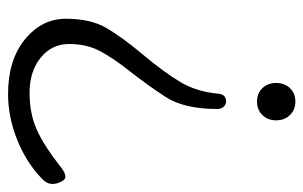

<svg xmlns="http://www.w3.org/2000/svg" viewBox="-163 -593 757 479"><g transform="rotate(-90 215.5 -353.5)"><path d="M168 -8.5Q154.8 -22 154.8 -43Q154.8 -64 168 -77.4Q181.2 -90.8 201.7 -90.8Q222.2 -90.8 235.1 -77.4Q248 -64 248 -43Q248 -22 235.1 -8.5Q222.2 4.9 201.7 4.9Q181.2 4.9 168 -8.5ZM183.1 -189.9Q183.1 -272.9 213.6 -319.6Q244.1 -366.2 277.3 -408.2Q310.5 -450.2 327.9 -483.2Q345.2 -516.1 345.2 -559.6Q345.2 -603 311 -630.6Q276.9 -658.2 223.6 -658.2Q170.4 -658.2 130.1 -639.6Q89.8 -621.1 39.1 -581.1Q14.2 -561 5.1 -574Q-3.9 -586.9 -3.9 -601.1Q-3.9 -615.2 8.8 -627Q48.8 -666 106 -689Q163.1 -711.9 220.2 -711.9Q305.2 -711.9 356.7 -669.9Q408.2 -627.9 408.2 -567.4Q408.2 -506.8 386 -468Q363.8 -429.2 318.8 -375.5Q273.9 -321.8 250 -281.5Q226.1 -241.2 221.2 -187Q219.2 -168 202.1 -168Q193.8 -168 188.5 -174.1Q183.1 -180.2 183.1 -189.9Z"/></g></svg>

Font: Nunito-Light
Style: Regular
Weight: 300
Designer: Vernon Adams
Foundry: newtypography
Version: Version 3.000